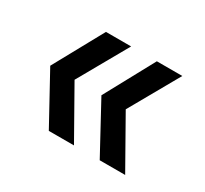

<svg xmlns="http://www.w3.org/2000/svg" viewBox="-84 -589 629 588"><g transform="rotate(30 230.5 -295.0)"><path d="M230 -120H141L45 -295L141 -470H230L131 -295ZM411 -120H321L226 -295L321 -470H411L312 -295Z"/></g></svg>

Font: Poppins
Style: Regular
Weight: 400
Designer: Ninad Kale (Devanagari), Jonny Pinhorn (Latin)
Version: Version 5.002